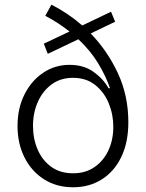

<svg xmlns="http://www.w3.org/2000/svg" viewBox="-20 -792 626 824"><path d="M474.1 -698.7 369.1 -648.4Q439.9 -575.7 485.4 -479Q530.8 -382.3 530.8 -267.6Q530.8 -180.7 500.5 -118.2Q470.2 -55.7 416.7 -22Q363.3 11.7 293.5 11.7Q222.7 11.7 168.9 -22.5Q115.2 -56.6 85.2 -116.2Q55.2 -175.8 55.2 -251.5Q55.2 -327.1 85 -386.5Q114.7 -445.8 165.3 -479.7Q215.8 -513.7 278.3 -513.7Q339.4 -513.7 381.1 -483.9Q422.9 -454.1 445.8 -413.6H452.1Q434.1 -465.8 401.4 -520Q368.7 -574.2 316.4 -623.5L185.1 -561L168 -604.5L278.3 -656.7Q255.4 -674.8 229.5 -691.9Q203.6 -709 174.3 -724.1L200.7 -772Q272 -735.8 333 -682.6L456.5 -741.7ZM293.5 -48.3Q347.2 -48.3 385.7 -75Q424.3 -101.6 445.3 -146.7Q466.3 -191.9 466.3 -248Q466.3 -301.3 446.5 -349.1Q426.8 -397 388.2 -427.5Q349.6 -458 293.5 -458Q239.7 -458 201.4 -429.7Q163.1 -401.4 142.3 -354.5Q121.6 -307.6 121.6 -251.5Q121.6 -196.8 141.4 -150.6Q161.1 -104.5 199.5 -76.4Q237.8 -48.3 293.5 -48.3Z"/></svg>

Font: Inter Light
Style: Regular
Weight: 300
Designer: Rasmus Andersson
Foundry: rsms
Version: Version 4.000;git-a52131595